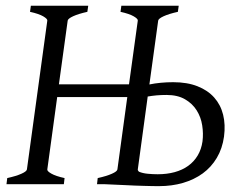

<svg xmlns="http://www.w3.org/2000/svg" viewBox="-20 -635 829 662"><path d="M455.1 -50.8Q454.6 -47.4 459 -43Q471.7 -37.6 489.3 -35.9Q506.8 -34.2 523.9 -34.2Q555.7 -34.2 582.3 -41.5Q608.9 -48.8 628.9 -63.2Q648.9 -77.6 661.6 -98.9Q674.3 -120.1 678.2 -147.5Q681.6 -174.3 677.2 -202.6Q672.9 -231 658.2 -254.4Q643.6 -277.8 617.9 -292.7Q592.3 -307.6 554.2 -307.6Q535.6 -307.6 519.8 -306.2Q503.9 -304.7 489.3 -302.2ZM2.4 0 4.9 -21Q35.6 -27.8 53.7 -35.9Q71.8 -43.9 72.8 -50.8L143.1 -564Q144 -569.8 129.2 -578.6Q114.3 -587.4 83.5 -594.2L86.4 -615.2H284.2L281.2 -594.2Q250.5 -587.4 232.4 -579.1Q214.4 -570.8 213.4 -564L183.1 -344.2H424.8L455.1 -564Q456.1 -569.8 441.2 -578.6Q426.3 -587.4 395.5 -594.2L398.4 -615.2H596.2L593.3 -594.2Q562.5 -587.4 544.4 -579.1Q526.4 -570.8 525.4 -564L495.1 -343.8Q513.7 -347.7 534.4 -349.6Q555.2 -351.6 577.1 -351.6Q625.5 -351.6 660.9 -337.6Q696.3 -323.7 718.5 -298.8Q740.7 -273.9 749.3 -239.5Q757.8 -205.1 752.4 -164.1Q746.6 -122.6 727.5 -90.6Q708.5 -58.6 679 -37.1Q649.4 -15.6 611.1 -4.4Q572.8 6.8 528.3 6.8Q518.6 6.8 505.4 6.6Q492.2 6.3 477.1 5.9Q461.9 5.4 445.6 4.9Q429.2 4.4 414.1 3.4Q377.9 2 337.9 0H314.5L316.9 -21Q347.7 -27.8 365.7 -35.9Q383.8 -43.9 384.8 -50.8L418.9 -300.3H177.2L143.1 -50.8Q142.1 -44.9 157 -36.4Q171.9 -27.8 202.6 -21L200.2 0Z"/></svg>

Font: Gentium Plus Cyr
Style: Italic
Weight: 400
Italic angle: -8°
Designer: J. Victor Gaultney, Annie Olsen, Iska Routamaa, Becca Hirsbrunner
Foundry: SIL International
Version: Version 5.000